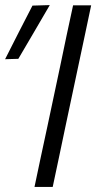

<svg xmlns="http://www.w3.org/2000/svg" viewBox="-38 -734 378 754"><path d="M97.5 0Q110 -60 121.8 -115.2Q133.5 -170.5 148 -237L198 -472.5Q212 -540.5 224 -597Q236 -653.5 249 -713H320Q307.5 -653.5 295.5 -597Q283.5 -540.5 269 -472.5L219 -237Q205 -170.5 193.5 -115.5Q181.5 -60 169 0ZM-18 -501.5Q9.5 -555.5 36 -608Q62.5 -660 89.5 -712L157.5 -714Q126 -660 95.5 -607.8Q65 -555.5 34 -503Z"/></svg>

Font: Heraclito Light
Style: Italic
Weight: 300
Italic angle: -12°
Designer: Kostas Bartsokas (font) & Cristiano Sobral (main changes)
Foundry: Kostas Bartsokas (font) & Cristiano Sobral (main changes)
Version: Version 1.00;July 8, 2020;FontCreator 13.0.0.2655 64-bit